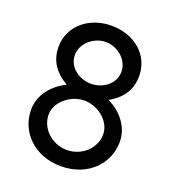

<svg xmlns="http://www.w3.org/2000/svg" viewBox="-126 -766 790 878"><g transform="rotate(20 268.5 -327.0)"><path d="M268.6 -304.7C334 -304.7 401.4 -252.9 401.4 -187.5C401.4 -123 343.8 -64.5 268.6 -64.5C194.3 -64.5 135.7 -123 135.7 -187.5C135.7 -252.9 204.1 -304.7 268.6 -304.7ZM268.6 -589.8C325.2 -589.8 381.8 -544.9 381.8 -485.4C381.8 -425.8 325.2 -386.7 268.6 -386.7C212.9 -386.7 155.3 -425.8 155.3 -485.4C155.3 -544.9 212.9 -589.8 268.6 -589.8ZM268.6 -668.9C160.2 -668.9 72.3 -598.6 72.3 -495.1C72.3 -419.9 115.2 -375 167 -344.7C105.5 -316.4 52.7 -256.8 52.7 -182.6C52.7 -73.2 140.6 14.6 268.6 14.6C397.5 14.6 484.4 -73.2 484.4 -182.6C484.4 -256.8 431.6 -316.4 370.1 -344.7C423.8 -375 464.8 -419.9 464.8 -495.1C464.8 -598.6 377.9 -668.9 268.6 -668.9Z"/></g></svg>

Font: Sen-gleads
Style: Regular
Weight: 400
Designer: Kosal Sen, Philatype
Foundry: Philatype
Version: Version 1.004; ttfautohint (v1.8.3)